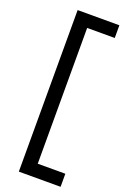

<svg xmlns="http://www.w3.org/2000/svg" viewBox="-168 -759 647 994"><g transform="rotate(20 155.0 -262.0)"><path d="M307 183H77V-707H307V-637H155V111H307Z"/></g></svg>

Font: Hind Siliguri
Style: Regular
Weight: 400
Designer: Jyotish Sonowal
Foundry: Indian Type Foundry
Version: Version 1.000;PS 1.0;hotconv 1.0.86;makeotf.lib2.5.63406; tt